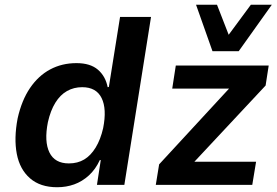

<svg xmlns="http://www.w3.org/2000/svg" viewBox="-20 -776 1162 806"><path d="M220 10Q149 10 106 -27.5Q63 -65 50.5 -130Q38 -195 54 -279Q71 -355 106 -406.5Q141 -458 190.5 -484.5Q240 -511 301 -511Q359 -511 391 -483.5Q423 -456 432 -410L437 -411L484 -705H614L502 0H387L403 -104H399Q381 -65 353 -39.5Q325 -14 291.5 -2Q258 10 220 10ZM269 -90Q306 -90 333.5 -106.5Q361 -123 381.5 -156.5Q402 -190 413 -238Q429 -319 406.5 -364.5Q384 -410 325 -410Q290 -410 261.5 -394Q233 -378 212.5 -345Q192 -312 181 -263Q165 -182 187.5 -136Q210 -90 269 -90ZM634 0 648 -86 971 -436 960 -404H703L718 -501H1108L1095 -417L767 -66L778 -97H1055L1039 0ZM872 -561 803 -756H891L940 -630L1033 -756H1121L982 -561Z"/></svg>

Font: Nunito Sans 7pt SemiCondensed
Style: Bold Italic
Weight: 700
Width: 4
Italic angle: -9°
Designer: Vernon Adams
Foundry: Vernon Adams
Version: Version 3.101;gftools[0.9.27]